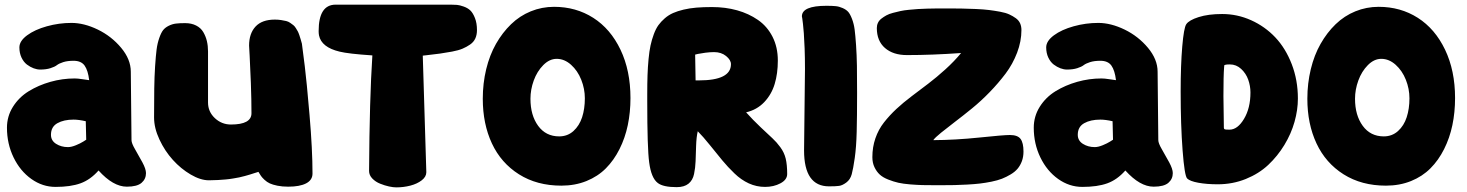

<svg xmlns="http://www.w3.org/2000/svg" viewBox="-20 -809 6279 822"><path d="M540 -502 543 -209Q543 -195.8 558.6 -169.2Q574.2 -142.6 589.6 -114Q605 -85.4 605 -67.9Q605 -42.5 585.9 -26.1Q566.9 -9.8 522.9 -9.8Q464.4 -9.8 401.9 -79.1Q367.2 -39.6 324.7 -24.2Q282.2 -8.8 217.8 -8.8Q162.1 -8.8 114.3 -42.7Q66.4 -76.7 38.1 -135Q9.8 -193.4 9.8 -262.2Q9.8 -311 35.4 -351.8Q61 -392.6 103 -418.5Q145 -444.3 196 -458.7Q247.1 -473.1 299.8 -473.1Q313 -473.1 332.5 -470Q352.1 -466.8 361.8 -465.8Q356.9 -507.3 342.3 -528.1Q327.6 -548.8 294.9 -548.8Q269 -548.8 250.7 -543Q232.4 -537.1 223.4 -530Q214.4 -522.9 196 -517.1Q177.7 -511.2 151.9 -511.2Q138.7 -511.2 124 -516.6Q109.4 -522 95.2 -532.7Q81.1 -543.5 72 -562.7Q63 -582 63 -606Q63 -633.3 95.9 -657.7Q128.9 -682.1 180.7 -696.5Q232.4 -710.9 286.1 -710.9Q339.8 -710.9 398.7 -682.4Q457.5 -653.8 498.8 -604.2Q540 -554.7 540 -502ZM294.9 -296.9Q252.9 -296.9 225.6 -281.5Q198.2 -266.1 198.2 -231.9Q198.2 -207 220.2 -193.1Q242.2 -179.2 271 -179.2Q285.6 -179.2 305.2 -187.3Q324.7 -195.3 336.9 -203.1L349.1 -210.9L347.2 -290Q316.9 -296.9 294.9 -296.9Z M772.5 -710Q799.8 -710 819.8 -699.7Q839.8 -689.5 850.3 -671.6Q860.8 -653.8 865.7 -633.3Q870.6 -612.8 870.6 -588.9V-370.1Q870.6 -330.6 899.9 -303.2Q929.2 -275.9 968.8 -275.9Q1056.6 -275.9 1056.6 -324.2Q1056.6 -381.3 1054 -453.9Q1051.3 -526.4 1048.8 -570.3L1046.4 -613.8Q1046.4 -665.5 1074 -695.3Q1101.6 -725.1 1156.7 -725.1Q1171.4 -725.1 1183.6 -723.1Q1195.8 -721.2 1205.1 -719Q1214.4 -716.8 1222.4 -711.2Q1230.5 -705.6 1235.8 -701.4Q1241.2 -697.3 1246.6 -688.7Q1252 -680.2 1254.9 -674.8Q1257.8 -669.4 1261.7 -658.2Q1265.6 -647 1267.1 -641.1Q1268.6 -635.3 1272.5 -622.1Q1277.3 -585.4 1284.9 -525.1Q1292.5 -464.8 1305.2 -316.7Q1317.9 -168.5 1317.9 -65.9Q1317.9 -38.1 1290.5 -23.9Q1263.2 -9.8 1213.9 -9.8Q1188.5 -9.8 1168 -13.9Q1147.5 -18.1 1135.3 -23.7Q1123 -29.3 1112.5 -39.1Q1102.1 -48.8 1097.4 -55.7Q1092.8 -62.5 1086.4 -73.2Q1084.5 -72.8 1069.3 -67.9Q1054.2 -63 1049.3 -61.5Q1044.4 -60.1 1029.1 -55.7Q1013.7 -51.3 1004.4 -49.6Q995.1 -47.9 978.3 -44.9Q961.4 -42 947.3 -40.8Q933.1 -39.6 913.8 -38.3Q894.5 -37.1 874.5 -37.1Q838.4 -37.1 796.4 -61.8Q754.4 -86.4 720 -124.5Q685.5 -162.6 662.6 -211.7Q639.6 -260.7 639.6 -306.2Q639.6 -380.4 640.4 -430.2Q641.1 -480 644 -525.1Q647 -570.3 650.4 -596.9Q653.8 -623.5 661.9 -646.5Q669.9 -669.4 678.5 -680.2Q687 -690.9 702.1 -698.5Q717.3 -706.1 732.7 -708Q748 -710 772.5 -710Z M2022 -680.2Q2022 -659.7 2014.9 -644.3Q2007.8 -628.9 1992.7 -618.4Q1977.5 -607.9 1960.2 -600.6Q1942.9 -593.3 1915.3 -588.1Q1887.7 -583 1863.8 -579.6Q1839.8 -576.2 1803.7 -572.3Q1794.4 -571.3 1790 -570.8L1805.2 -71.8Q1805.2 -52.2 1785.6 -37.1Q1766.1 -22 1737.1 -14.4Q1708 -6.8 1676.3 -6.8Q1663.6 -6.8 1645.5 -10.7Q1627.4 -14.6 1607.7 -22.5Q1587.9 -30.3 1574 -44.7Q1560.1 -59.1 1560.1 -77.1Q1562 -386.2 1574.2 -571.8Q1471.7 -578.6 1434.1 -587.9Q1356 -606.4 1345.7 -657.7Q1344.2 -666 1344.2 -675.8Q1344.2 -789.1 1417 -789.1H1910.2Q1925.3 -789.1 1936.5 -788.1Q1947.8 -787.1 1965.1 -781Q1982.4 -774.9 1993.7 -764.2Q2004.9 -753.4 2013.4 -731.7Q2022 -710 2022 -680.2Z M2352.1 -779.8Q2445.8 -779.8 2519.8 -732.7Q2593.8 -685.5 2636.5 -596.2Q2679.2 -506.8 2679.2 -389.2Q2679.2 -328.1 2667.7 -273.2Q2656.2 -218.3 2632.3 -170.7Q2608.4 -123 2574 -88.4Q2539.6 -53.7 2490.7 -33.9Q2441.9 -14.2 2383.3 -14.2Q2278.8 -14.2 2201.9 -62.7Q2125 -111.3 2085.9 -195.1Q2046.9 -278.8 2046.9 -386.2Q2046.9 -452.1 2061.5 -512.7Q2076.2 -573.2 2103.5 -621.3Q2130.9 -669.4 2168 -705.3Q2205.1 -741.2 2252.4 -760.5Q2299.8 -779.8 2352.1 -779.8ZM2363.3 -557.1Q2332.5 -557.1 2305.9 -530.3Q2279.3 -503.4 2265.1 -464.4Q2251 -425.3 2251 -386.2Q2251 -315.4 2283.9 -270.3Q2316.9 -225.1 2374 -225.1Q2409.7 -225.1 2435.1 -248Q2460.4 -271 2472.2 -307.1Q2483.9 -343.3 2483.9 -388.2Q2483.9 -428.7 2468.5 -467.5Q2453.1 -506.3 2424.8 -531.7Q2396.5 -557.1 2363.3 -557.1Z M3028.3 -778.8Q3085.9 -778.8 3135.7 -764.9Q3185.5 -751 3225.1 -723.6Q3264.6 -696.3 3287.4 -651.6Q3310.1 -606.9 3310.1 -549.8Q3310.1 -494.1 3296.6 -449.5Q3283.2 -404.8 3252 -371.8Q3220.7 -338.9 3174.3 -328.1Q3203.1 -295.9 3236.6 -264.2Q3270 -232.4 3287.4 -216.6Q3304.7 -200.7 3321 -178.5Q3337.4 -156.2 3343.8 -129.9Q3350.1 -103.5 3350.1 -64Q3350.1 -39.6 3321.3 -24.2Q3292.5 -8.8 3255.4 -8.8Q3218.8 -8.8 3185.8 -23.9Q3152.8 -39.1 3124.3 -66.7Q3095.7 -94.2 3072.5 -122.3Q3049.3 -150.4 3019.5 -187.5Q2989.7 -224.6 2967.3 -247.1Q2961.4 -222.2 2960.2 -184.6Q2959 -147 2958 -118.9Q2957 -90.8 2951.4 -64Q2945.8 -37.1 2927.5 -22.5Q2909.2 -7.8 2877 -7.8Q2819.3 -7.8 2796.4 -25.4Q2768.1 -46.4 2759.3 -113.8Q2751 -174.3 2751 -376Q2751 -388.2 2751 -405.8Q2751 -451.7 2752.2 -486.8Q2753.4 -522 2756.6 -555.9Q2759.8 -589.8 2765.1 -614.5Q2770.5 -639.2 2779.1 -662.4Q2787.6 -685.5 2798.8 -701.2Q2810.1 -716.8 2826.2 -730.7Q2842.3 -744.6 2861.6 -753.2Q2880.9 -761.7 2906.5 -767.8Q2932.1 -773.9 2961.7 -776.4Q2991.2 -778.8 3028.3 -778.8ZM3037.1 -585.9Q3020 -585.9 2999.8 -583.3Q2979.5 -580.6 2967.8 -578.1L2956.1 -575.2L2958 -464.8H2972.2Q3109.4 -464.8 3109.4 -534.2Q3109.4 -552.2 3088.6 -569.1Q3067.9 -585.9 3037.1 -585.9Z M3518.1 -784.2Q3542.5 -784.2 3557.6 -782.7Q3572.8 -781.2 3587.9 -774.4Q3603 -767.6 3611.3 -758.3Q3619.6 -749 3627.7 -728Q3635.7 -707 3638.9 -682.6Q3642.1 -658.2 3645 -616Q3647.9 -573.7 3648.7 -527.3Q3649.4 -481 3649.4 -411.1Q3649.4 -310.1 3647.7 -244.4Q3646 -178.7 3639.4 -132.6Q3632.8 -86.4 3626.5 -63.2Q3620.1 -40 3603.3 -27.6Q3586.4 -15.1 3572.5 -13.2Q3558.6 -11.2 3529.3 -11.2Q3422.4 -11.2 3422.4 -165Q3422.4 -186.5 3424.3 -334.2Q3426.3 -481.9 3426.3 -513.2Q3426.3 -561.5 3424.8 -601.8Q3423.3 -642.1 3421.4 -666.3Q3419.4 -690.4 3417.7 -706.8Q3416 -723.1 3414.6 -731L3413.1 -738.8Q3413.1 -784.2 3518.1 -784.2Z M4022 -772.9Q4064 -772.9 4093.8 -772.5Q4123.5 -772 4157.5 -770.5Q4191.4 -769 4214.6 -766.1Q4237.8 -763.2 4261.7 -758.8Q4285.6 -754.4 4301 -747.3Q4316.4 -740.2 4329.1 -731Q4341.8 -721.7 4347.4 -709Q4353 -696.3 4353 -680.2Q4353 -632.3 4334.5 -583.5Q4315.9 -534.7 4285.2 -493.9Q4254.4 -453.1 4217.3 -414.8Q4180.2 -376.5 4140.9 -344.5Q4101.6 -312.5 4068.1 -287.1Q4034.7 -261.7 4008.8 -240.7Q3982.9 -219.7 3975.6 -209Q4069.8 -209.5 4173.1 -220.2Q4276.4 -231 4303.7 -231Q4336.9 -231 4349.4 -214.1Q4361.8 -197.3 4361.8 -160.2Q4361.8 -137.7 4355 -119.1Q4348.1 -100.6 4336.7 -86.9Q4325.2 -73.2 4306.9 -62.3Q4288.6 -51.3 4269.8 -43.9Q4251 -36.6 4224.6 -31.2Q4198.2 -25.9 4175 -23.2Q4151.9 -20.5 4120.8 -18.8Q4089.8 -17.1 4066.2 -16.6Q4042.5 -16.1 4010.7 -16.1H3982.9Q3950.7 -16.1 3929.4 -16.6Q3908.2 -17.1 3877.4 -19.5Q3846.7 -22 3826.2 -26.6Q3805.7 -31.2 3782.7 -40.3Q3759.8 -49.3 3746.3 -61.8Q3732.9 -74.2 3723.9 -93Q3714.8 -111.8 3714.8 -136.2Q3714.8 -179.2 3727.8 -216.8Q3740.7 -254.4 3764.4 -284.7Q3788.1 -314.9 3817.4 -342.3Q3846.7 -369.6 3883.3 -397.2Q3919.9 -424.8 3954.6 -451.2Q3989.3 -477.5 4027.6 -512.2Q4065.9 -546.9 4094.7 -582Q3970.7 -573.2 3862.8 -573.2Q3803.7 -573.2 3768.8 -603.5Q3733.9 -633.8 3733.9 -689Q3733.9 -701.2 3738.8 -711.4Q3743.7 -721.7 3753.4 -729.2Q3763.2 -736.8 3774.7 -743.2Q3786.1 -749.5 3803 -753.9Q3819.8 -758.3 3835.2 -761.7Q3850.6 -765.1 3872.1 -767.1Q3893.6 -769 3909.9 -770.3Q3926.3 -771.5 3949 -772Q3971.7 -772.5 3986.3 -772.7Q4001 -772.9 4022 -772.9Z M4936 -502 4939 -209Q4939 -195.8 4954.6 -169.2Q4970.2 -142.6 4985.6 -114Q5001 -85.4 5001 -67.9Q5001 -42.5 4981.9 -26.1Q4962.9 -9.8 4918.9 -9.8Q4860.4 -9.8 4797.9 -79.1Q4763.2 -39.6 4720.7 -24.2Q4678.2 -8.8 4613.8 -8.8Q4558.1 -8.8 4510.3 -42.7Q4462.4 -76.7 4434.1 -135Q4405.8 -193.4 4405.8 -262.2Q4405.8 -311 4431.4 -351.8Q4457 -392.6 4499 -418.5Q4541 -444.3 4592 -458.7Q4643.1 -473.1 4695.8 -473.1Q4709 -473.1 4728.5 -470Q4748 -466.8 4757.8 -465.8Q4752.9 -507.3 4738.3 -528.1Q4723.6 -548.8 4690.9 -548.8Q4665 -548.8 4646.7 -543Q4628.4 -537.1 4619.4 -530Q4610.4 -522.9 4592 -517.1Q4573.7 -511.2 4547.9 -511.2Q4534.7 -511.2 4520 -516.6Q4505.4 -522 4491.2 -532.7Q4477.1 -543.5 4468 -562.7Q4459 -582 4459 -606Q4459 -633.3 4491.9 -657.7Q4524.9 -682.1 4576.7 -696.5Q4628.4 -710.9 4682.1 -710.9Q4735.8 -710.9 4794.7 -682.4Q4853.5 -653.8 4894.8 -604.2Q4936 -554.7 4936 -502ZM4690.9 -296.9Q4648.9 -296.9 4621.6 -281.5Q4594.2 -266.1 4594.2 -231.9Q4594.2 -207 4616.2 -193.1Q4638.2 -179.2 4667 -179.2Q4681.6 -179.2 4701.2 -187.3Q4720.7 -195.3 4732.9 -203.1L4745.1 -210.9L4743.2 -290Q4712.9 -296.9 4690.9 -296.9Z M5212.4 -749Q5277.3 -749 5336.4 -722.4Q5395.5 -695.8 5439.7 -649.2Q5483.9 -602.5 5510.3 -534.2Q5536.6 -465.8 5536.6 -387.2Q5536.6 -338.4 5522.2 -287.4Q5507.8 -236.3 5478.8 -188.5Q5449.7 -140.6 5409.7 -103Q5369.6 -65.4 5313.5 -42.7Q5257.3 -20 5193.8 -20Q5146.5 -20 5110.4 -26.6Q5074.2 -33.2 5062.5 -44.9Q5051.3 -56.2 5043 -164.8Q5034.7 -273.4 5034.7 -417Q5034.7 -530.3 5041.5 -609.9Q5048.3 -689.5 5058.6 -705.1Q5070.3 -722.7 5111.6 -735.8Q5152.8 -749 5212.4 -749ZM5333.5 -413.1Q5333.5 -440.9 5324 -467.8Q5314.5 -494.6 5293.7 -513.9Q5272.9 -533.2 5245.6 -533.2Q5234.4 -533.2 5229 -532.2Q5223.6 -531.2 5222.4 -530.5Q5221.2 -529.8 5221.2 -526.1Q5221.2 -522.5 5220.7 -521Q5217.8 -484.9 5217.8 -397.9L5219.7 -261.2Q5220.2 -256.3 5224.1 -255.1Q5228 -253.9 5243.7 -253.9Q5278.3 -253.9 5305.9 -300Q5333.5 -346.2 5333.5 -413.1Z M5882.3 -779.8Q5976.1 -779.8 6050 -732.7Q6124 -685.5 6166.7 -596.2Q6209.5 -506.8 6209.5 -389.2Q6209.5 -328.1 6198 -273.2Q6186.5 -218.3 6162.6 -170.7Q6138.7 -123 6104.2 -88.4Q6069.8 -53.7 6021 -33.9Q5972.2 -14.2 5913.6 -14.2Q5809.1 -14.2 5732.2 -62.7Q5655.3 -111.3 5616.2 -195.1Q5577.1 -278.8 5577.1 -386.2Q5577.1 -452.1 5591.8 -512.7Q5606.4 -573.2 5633.8 -621.3Q5661.1 -669.4 5698.2 -705.3Q5735.4 -741.2 5782.7 -760.5Q5830.1 -779.8 5882.3 -779.8ZM5893.6 -557.1Q5862.8 -557.1 5836.2 -530.3Q5809.6 -503.4 5795.4 -464.4Q5781.2 -425.3 5781.2 -386.2Q5781.2 -315.4 5814.2 -270.3Q5847.2 -225.1 5904.3 -225.1Q5939.9 -225.1 5965.3 -248Q5990.7 -271 6002.4 -307.1Q6014.2 -343.3 6014.2 -388.2Q6014.2 -428.7 5998.8 -467.5Q5983.4 -506.3 5955.1 -531.7Q5926.8 -557.1 5893.6 -557.1Z"/></svg>

Font: Blue Custard
Style: Regular
Weight: 400
Version: Version 01.01